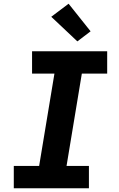

<svg xmlns="http://www.w3.org/2000/svg" viewBox="-20 -1010 640 1030"><path d="M54 0V-120H190L272 -615H152V-735H555V-615H419L337 -120H457V0ZM395 -788 255 -920 348 -990 466 -842Z"/></svg>

Font: Iosevka Slab HvExObl
Style: Regular
Weight: 900
Width: 7
Italic angle: -9°
Monospace: yes
Designer: Belleve Invis
Foundry: Belleve Invis
Version: Version 11.1.1; ttfautohint (v1.8.3)